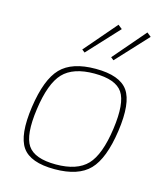

<svg xmlns="http://www.w3.org/2000/svg" viewBox="-110 -803 776 899"><g transform="rotate(15 278.5 -353.5)"><path d="M373 -703 233 -552 219 -563 353 -719ZM513 -703 373 -552 359 -563 493 -719ZM304 -492Q421 -492 461 -435Q501 -378 481 -238Q461 -100 407 -44Q353 12 238 12Q121 12 81 -45Q41 -102 61 -242Q81 -380 135 -436Q189 -492 304 -492ZM86 -238Q68 -110 101.5 -60.5Q135 -11 238 -11Q341 -11 389.5 -62Q438 -113 456 -242Q474 -370 440.5 -419.5Q407 -469 304 -469Q201 -469 152.5 -418Q104 -367 86 -238Z"/></g></svg>

Font: Ezarion Thin
Style: Italic
Weight: 250
Italic angle: -8°
Designer: Natanael Gama
Version: Version 1.001;PS 001.001;hotconv 1.0.70;makeotf.lib2.5.58329